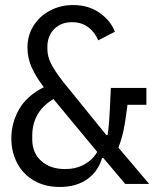

<svg xmlns="http://www.w3.org/2000/svg" viewBox="-20 -730 640 762"><path d="M25 -181Q25 -241 55 -295Q85 -349 154 -384Q123 -424 106 -462Q89 -500 89 -541Q89 -590 113.5 -628.5Q138 -667 179.5 -688.5Q221 -710 270 -710Q332 -710 376 -678.5Q420 -647 436 -604L370 -570Q356 -603 329.5 -622.5Q303 -642 266 -642Q222 -642 195 -614.5Q168 -587 168 -544V-536Q168 -507 182 -478.5Q196 -450 230 -406L239 -395L329 -284L402 -194H407Q414 -235 418 -341L420 -381H561V-314H486L483 -292Q477 -245 470.5 -213.5Q464 -182 450 -144L572 0H477L390 -103H385Q370 -50 326.5 -19Q283 12 217 12Q158 12 114.5 -13.5Q71 -39 48 -83Q25 -127 25 -181ZM366 -127 192 -337Q148 -310 128 -273.5Q108 -237 108 -192V-177Q108 -123 144 -91Q180 -59 238 -59Q281 -59 314 -77Q347 -95 366 -127Z"/></svg>

Font: iA Writer Mono V
Style: Regular
Weight: 400
Designer: Mike Abbink, Paul van der Laan, Pieter van Rosmalen
Foundry: Bold Monday
Version: Version 2.000